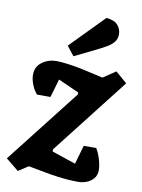

<svg xmlns="http://www.w3.org/2000/svg" viewBox="-109 -805 647 875"><g transform="rotate(10 214.0 -367.0)"><path d="M316 12Q295 12 271.5 10.5Q248 9 220 5.5Q192 2 156 -5L81 -19L35 11L-24 -37L244 -380V-389L148 -432L123 -347H61Q47 -362 37 -386.5Q27 -411 27 -433Q27 -471 56 -492Q85 -513 122 -513Q142 -513 177 -508.5Q212 -504 257 -494L341 -475L399 -514L452 -468L176 -114V-104L286 -67L311 -154H369Q382 -132 390 -104.5Q398 -77 398 -57Q398 -32 384 -16.5Q370 -1 351 5.5Q332 12 316 12ZM194 -548 160 -591 312 -746Q349 -743 365 -724.5Q381 -706 381 -682Q381 -661 369.5 -646.5Q358 -632 336.5 -619.5Q315 -607 284 -592Z"/></g></svg>

Font: Faustina ExtraBold
Style: Italic
Weight: 800
Italic angle: -8°
Designer: Alfonso Garcia
Foundry: http://www.omnibus-type.com
Version: Version 1.200